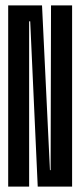

<svg xmlns="http://www.w3.org/2000/svg" viewBox="-20 -695 303 715"><path d="M10.5 0H88.5V-615.5H92.5L120.5 0H248.5V-675H170L168.5 -61.5H166L136.5 -675H10.5Z"/></svg>

Font: Anybody UltraCondensed
Style: Regular
Weight: 400
Width: 1
Version: Version 1.113;gftools[0.9.25]